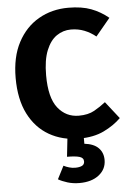

<svg xmlns="http://www.w3.org/2000/svg" viewBox="-64 -776 743 1091"><g transform="rotate(-5 307.5 -230.0)"><path d="M367.2 -728.7Q443.6 -728.7 497.2 -708.5Q550.8 -688.2 595.4 -651.3L512.8 -551.8Q483.6 -575.9 448.2 -590Q412.8 -604.1 371.3 -604.1Q326.7 -604.1 289.7 -578.7Q252.8 -553.3 230.8 -498.7Q208.7 -444.1 208.7 -356.9Q208.7 -228.7 255.1 -170.5Q301.5 -112.3 374.4 -112.3Q427.7 -112.3 463.1 -132.3Q498.5 -152.3 528.2 -175.9L604.6 -78.5Q564.6 -39 506.2 -10.8Q447.7 17.4 365.1 17.4Q268.7 17.4 194.1 -25.4Q119.5 -68.2 77.2 -151.5Q34.9 -234.9 34.9 -356.9Q34.9 -475.9 78.7 -559Q122.6 -642.1 197.9 -685.4Q273.3 -728.7 367.2 -728.7ZM381 148.7Q381 128.2 357.4 121.3Q333.8 114.4 286.7 114.4L301 -16.4H391.3V49.2Q445.1 55.4 471.5 82.3Q497.9 109.2 497.9 150.8Q497.9 203.1 456.2 236.2Q414.4 269.2 344.6 269.2Q308.2 269.2 276.7 259.5Q245.1 249.7 224.1 237.4L262.1 163.1Q276.9 170.8 293.8 175.6Q310.8 180.5 327.7 180.5Q352.3 180.5 366.7 173.3Q381 166.2 381 148.7Z"/></g></svg>

Font: Fira Code
Style: Bold
Weight: 700
Monospace: yes
Designer: Carrois Corporate, Edenspiekermann AG, Nikita Prokopov
Foundry: Carrois Corporate, Edenspiekermann AG, Nikita Prokopov
Version: Version 6.000; ttfautohint (v1.8.2) -l 8 -r 50 -G 200 -x 14 